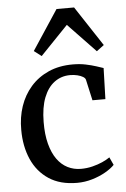

<svg xmlns="http://www.w3.org/2000/svg" viewBox="-58 -880 611 931"><g transform="rotate(-5 248.0 -414.0)"><path d="M279.5 11Q197 11 142 -25.5Q87 -62 59.2 -125.2Q31.5 -188.5 31.5 -268Q31 -329.5 49 -382.8Q67 -436 102.5 -476.5Q138 -517 189.5 -540Q241 -563 308 -563Q342 -563 370.5 -557Q399 -551 420.5 -544Q442 -537 455.5 -532.5L451 -381.5H388L365.5 -482.5Q364 -491 353 -497.8Q342 -504.5 325.5 -508.5Q309 -512.5 290.5 -512.5Q247.5 -512.5 214.2 -488Q181 -463.5 162.2 -415.8Q143.5 -368 143 -297Q142.5 -236 154.5 -190.5Q166.5 -145 188 -115Q209.5 -85 239.2 -70Q269 -55 304 -55Q333.5 -55 360.2 -61.8Q387 -68.5 408.8 -78.2Q430.5 -88 445.5 -98.5L463 -60.5Q447 -43.5 418.2 -27Q389.5 -10.5 353.5 0.2Q317.5 11 279.5 11ZM161.5 -616.5 125.5 -644 253 -837.5H338.5L466 -643.5L430 -616.5L296 -756.5Z"/></g></svg>

Font: Merriweather 36pt
Style: Regular
Weight: 400
Designer: Eben Sorkin
Foundry: Eben Sorkin
Version: Version 2.100